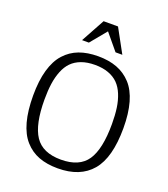

<svg xmlns="http://www.w3.org/2000/svg" viewBox="-168 -1062 1044 1192"><g transform="rotate(20 354.0 -466.0)"><path d="M55.7 0ZM309.1 -943.8H404.3L489.7 -787.6H444.8L356.4 -894L268.6 -787.6H223.6ZM353 -728Q424.3 -728 478.3 -707.5Q532.2 -687 571.8 -644Q611.3 -601.1 631.6 -530Q651.9 -459 651.9 -361.8Q651.9 -166.5 576.2 -77.1Q500.5 12.2 352.5 12.2Q280.8 12.2 227.1 -8.3Q173.3 -28.8 134.3 -72.8Q95.2 -116.7 75.4 -189Q55.7 -261.2 55.7 -361.3Q55.7 -459 75.9 -530Q96.2 -601.1 135.3 -644.3Q174.3 -687.5 228.3 -707.8Q282.2 -728 353 -728ZM352.5 -670.9Q301.8 -670.9 263.4 -656.7Q225.1 -642.6 200 -616.9Q174.8 -591.3 159.2 -552.2Q143.6 -513.2 137 -467Q130.4 -420.9 130.4 -361.8Q130.4 -197.3 181.2 -121.3Q231.9 -45.4 353 -45.4Q474.6 -45.4 525.4 -120.6Q576.2 -195.8 576.2 -361.3Q576.2 -420.4 569.6 -466.8Q563 -513.2 547.1 -552.2Q531.2 -591.3 505.9 -616.9Q480.5 -642.6 442.1 -656.7Q403.8 -670.9 352.5 -670.9Z"/></g></svg>

Font: Pontano Sans
Style: Regular
Weight: 400
Foundry: vernon adams
Version: 1.0